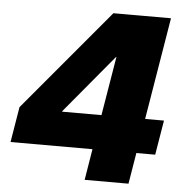

<svg xmlns="http://www.w3.org/2000/svg" viewBox="-52 -778 797 829"><g transform="rotate(5 346.5 -364.0)"><path d="M12.2 -134.8 37.6 -288.1 406.2 -727.5H537.1L505.9 -540.5H434.1L223.1 -287.1L222.7 -284.7H664.1L639.2 -134.8ZM345.2 0 375 -181.6 387.2 -249 466.8 -727.5H655.8L535.2 0Z"/></g></svg>

Font: Inter 28pt Black
Style: Italic
Weight: 900
Italic angle: -9.3988°
Designer: Rasmus Andersson
Foundry: rsms
Version: Version 4.001;git-66647c0bb